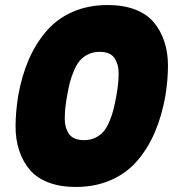

<svg xmlns="http://www.w3.org/2000/svg" viewBox="-20 -743 697 759"><path d="M51.8 -363.8Q65.9 -443.4 93.5 -507.1Q121.1 -570.8 163.6 -620.1Q206.1 -669.4 267.6 -696.3Q329.1 -723.1 405.8 -723.1Q467.3 -723.1 513.4 -705.6Q559.6 -688 587.2 -655.8Q614.7 -623.5 629.6 -578.9Q644.5 -534.2 644 -480Q643.6 -425.8 633.8 -363.8Q619.6 -284.2 592 -220Q564.5 -155.8 522 -106.7Q479.5 -57.6 417.7 -30.8Q356 -3.9 279.8 -3.9Q218.3 -3.9 172.1 -21.5Q126 -39.1 98.4 -71Q70.8 -103 55.9 -147.7Q41 -192.4 41.5 -246.8Q42 -301.3 51.8 -363.8ZM439.9 -363.8Q444.3 -389.2 446.5 -408.4Q448.7 -427.7 449 -449Q449.2 -470.2 445.1 -485.4Q440.9 -500.5 432.9 -512.9Q424.8 -525.4 409.9 -531.7Q395 -538.1 374 -538.1Q348.6 -538.1 328.6 -528.3Q308.6 -518.6 295.7 -503.4Q282.7 -488.3 272.5 -464.1Q262.2 -439.9 256.3 -417.2Q250.5 -394.5 245.1 -363.8Q240.7 -338.4 238.5 -318.8Q236.3 -299.3 236.1 -278.1Q235.8 -256.8 240 -241.7Q244.1 -226.6 252.4 -214.1Q260.7 -201.7 275.9 -195.3Q291 -189 312 -189Q337.4 -189 357.2 -198.7Q377 -208.5 389.6 -223.4Q402.3 -238.3 412.6 -262.9Q422.9 -287.6 428.5 -309.8Q434.1 -332 439.9 -363.8Z"/></svg>

Font: Poppins ExtraBold
Style: Italic
Weight: 800
Italic angle: -10°
Designer: Ninad Kale (Devanagari), Jonny Pinhorn (Latin)
Foundry: Indian Type Foundry
Version: Version 3.200;PS 1.000;hotconv 16.6.54;makeotf.lib2.5.65590